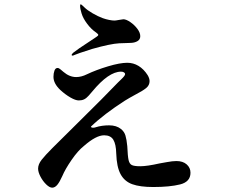

<svg xmlns="http://www.w3.org/2000/svg" viewBox="-20 -838 1040 887"><path d="M311 -584Q311 -588 319 -595Q342 -613 384 -640Q409 -656 426 -668Q434 -673 434 -677Q434 -680 425 -687Q401 -703 382 -729Q364 -753 357 -775.5Q350 -798 350 -811Q350 -818 353 -818Q356 -818 370 -804Q383 -791 408 -776.5Q433 -762 455 -754Q469 -749 484 -746Q499 -743 509 -743Q514 -743 530 -746Q546 -749 550 -749Q563 -749 582 -736Q601 -723 614.5 -705Q628 -687 628 -671Q628 -656 616 -648.5Q604 -641 587 -640Q578 -639 561 -639Q544 -639 531 -638Q491 -636 406 -612Q334 -589 324 -584Q318 -581 315 -581Q311 -581 311 -584ZM860 -40Q860 2 812 14Q764 26 688 26Q627 26 591 13Q555 0 537 -33.5Q519 -67 517 -129Q516 -172 503.5 -192.5Q491 -213 461 -213Q424 -213 368 -164Q340 -142 310.5 -99Q281 -56 268 -25Q256 2 245 15.5Q234 29 221 29Q209 29 193.5 14Q178 -1 167 -22Q156 -43 156 -59Q156 -79 172.5 -100Q189 -121 222 -154L334 -265Q466 -395 525 -457Q529 -461 539 -470.5Q549 -480 553.5 -486Q558 -492 558 -496Q558 -500 553 -503.5Q548 -507 539 -507Q482 -507 406 -415Q402 -410 390.5 -397Q379 -384 368.5 -379Q358 -374 344 -374Q329 -374 305.5 -387.5Q282 -401 259 -422Q227 -452 227 -483Q227 -499 231.5 -511.5Q236 -524 246 -524Q252 -524 260 -517Q268 -510 273 -506Q301 -482 332 -482Q356 -482 382 -495Q424 -515 479 -531.5Q534 -548 568 -548Q596 -548 620 -533.5Q644 -519 662 -491Q671 -476 671 -463Q671 -444 655 -431Q639 -418 604 -400Q578 -386 557 -373Q459 -310 400 -253Q401 -248 410 -248Q417 -248 422 -250Q450 -259 484 -259Q518 -259 539 -242Q554 -230 559.5 -212Q565 -194 568 -163Q570 -116 574 -98.5Q578 -81 589 -75.5Q600 -70 628 -70Q659 -70 717 -83Q724 -84 750.5 -89Q777 -94 795 -94Q825 -94 842.5 -78.5Q860 -63 860 -40Z"/></svg>

Font: Shippori Mincho B1
Style: Bold
Weight: 700
Designer: FONTDASU
Foundry: FONTDASU / Google Inc. / but / Adobe
Version: Version 3.110; ttfautohint (v1.8.3)